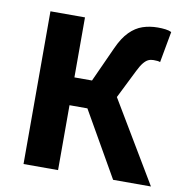

<svg xmlns="http://www.w3.org/2000/svg" viewBox="-76 -735 773 807"><g transform="rotate(10 310.5 -331.5)"><path d="M76.9 0V-651.8H224.3V-395.7H299.4L367.8 -546Q388.5 -591.8 413.9 -617.3Q439.2 -642.9 469.2 -653Q499.1 -663.1 533.7 -663.1Q551.2 -663.1 566.3 -661.2Q581.3 -659.4 591.9 -654.1L567.8 -521.6Q563.4 -523.6 556.5 -524.4Q549.5 -525.2 539.6 -525.2Q527.2 -525.2 517.1 -520.5Q507 -515.7 496.7 -503Q486.5 -490.4 474.9 -466.8L414.4 -345.4L620.7 0H459.2L300.7 -277H224.3V0Z"/></g></svg>

Font: SourceSans3VF
Style: Regular
Weight: 200
Designer: Paul D. Hunt
Foundry: Adobe
Version: Version 3.052;hotconv 1.1.0;makeotfexe 2.6.0